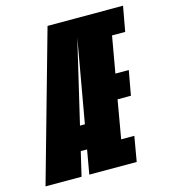

<svg xmlns="http://www.w3.org/2000/svg" viewBox="-147 -757 738 839"><g transform="rotate(-15 222.0 -337.5)"><path d="M-44.5 0H118.5L257.5 -590.5L275 -675H145.5ZM76 -109H225L244.5 -217.5H119ZM153.5 0H368L387.5 -113H328L358 -286H418.5L438.5 -397H378L407 -562H466.5L487 -675H272.5Z"/></g></svg>

Font: Anybody UltraCondensed ExtraBold
Style: Italic
Weight: 800
Width: 1
Italic angle: -10°
Version: Version 1.113;gftools[0.9.25]